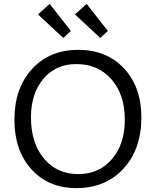

<svg xmlns="http://www.w3.org/2000/svg" viewBox="-20 -959 800 986"><path d="M495 -764 365 -885 425 -939 534 -800ZM305 -764 175 -885 235 -939 344 -800ZM372 7Q229 7 141.5 -89.5Q54 -186 54 -344Q54 -505 144 -604Q234 -703 382 -703Q528 -703 617 -607.5Q706 -512 706 -356Q706 -193 614 -93Q522 7 372 7ZM382 -65Q489 -65 555 -142Q621 -219 621 -344Q621 -473 552.5 -551.5Q484 -630 372 -630Q267 -630 203 -554.5Q139 -479 139 -356Q139 -225 205.5 -145Q272 -65 382 -65Z"/></svg>

Font: Cantarell
Style: Regular
Weight: 400
Designer: Dave Crossland, Nikolaus Waxweiler, Florian Fecher, Jacques Le Bailly, Eben Sorkin, Alexei Vanyashin, Alexios Zavras, Em
Version: Version 0.303